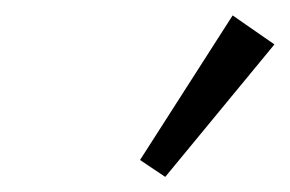

<svg xmlns="http://www.w3.org/2000/svg" viewBox="-20 -748 376 249"><path d="M194.3 -518.6 161.6 -540.5 281.7 -728 335.9 -690.4Z"/></svg>

Font: Elstob 6pt
Style: Italic
Weight: 400
Italic angle: -20°
Designer: Peter S. Baker
Version: Version 1.015